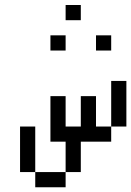

<svg xmlns="http://www.w3.org/2000/svg" viewBox="-20 -708 540 790"><path d="M250 -500V-562.5H187.5V-500ZM437.5 -500V-562.5H375V-500ZM312.5 -625V-687.5H250V-625ZM125 0V62.5H250V0ZM125 0V-187.5H62.5V0ZM250 0H312.5Q312.5 0 312.5 -125H437.5V-187.5H375Q375 -187.5 375 -312.5H312.5Q312.5 -312.5 312.5 -187.5H250Q250 -187.5 250 -312.5H187.5V-125H250Q250 -125 250 0ZM437.5 -187.5H500V-375H437.5Z"/></svg>

Font: BFUnifontExMono
Style: Regular
Weight: 500
Version: Version 15.0.06